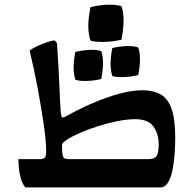

<svg xmlns="http://www.w3.org/2000/svg" viewBox="-20 -816 843 836"><path d="M270 -311Q327 -343 387 -368.5Q447 -394 501.5 -408.5Q556 -423 599 -423Q648 -423 680 -404.5Q712 -386 727.5 -341Q743 -296 743 -215Q743 -179 740 -141Q737 -103 730 -71Q723 -39 710.5 -19.5Q698 0 679 0H90Q76 -18 69.5 -43.5Q63 -69 61.5 -91Q60 -113 60 -123H156Q167 -123 174.5 -129Q182 -135 181 -165Q180 -207 170 -276.5Q160 -346 144.5 -429.5Q129 -513 109 -596Q124 -607 146 -617Q168 -627 188 -633.5Q208 -640 216 -640Q220 -640 228 -629Q236 -513 238.5 -444.5Q241 -376 244 -333Q246 -311 250 -306Q254 -301 270 -311ZM281 -123H622Q655 -123 663 -138.5Q671 -154 671 -187Q671 -232 648.5 -264.5Q626 -297 569 -297Q534 -297 491.5 -288.5Q449 -280 406.5 -266.5Q364 -253 328.5 -237.5Q293 -222 271.5 -208Q250 -194 250 -185Q250 -155 252.5 -142Q255 -129 261.5 -126Q268 -123 281 -123ZM374 -639Q365 -666 364.5 -700.5Q364 -735 374 -785Q416 -795 452.5 -795.5Q489 -796 509 -789Q527 -739 509 -643Q469 -634 430.5 -633.5Q392 -633 374 -639ZM308 -469Q301 -491 300.5 -519.5Q300 -548 308 -590Q344 -598 374 -599Q404 -600 421 -593Q436 -551 421 -472Q387 -464 355.5 -463.5Q324 -463 308 -469ZM469 -485Q462 -508 461.5 -536.5Q461 -565 469 -607Q505 -615 535 -615.5Q565 -616 582 -609Q597 -567 582 -489Q548 -481 516 -480.5Q484 -480 469 -485Z"/></svg>

Font: Ruwudu SemiBold
Style: Regular
Weight: 600
Designer: Becca Hirsbrunner Spalinger
Foundry: SIL International
Version: Version 3.000